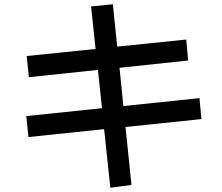

<svg xmlns="http://www.w3.org/2000/svg" viewBox="-20 -839 1040 898"><path d="M913 -380 922 -282 567 -245 595 26 496 39 467 -235 113 -198 103 -296 457 -333 438 -512 115 -478 105 -577 427 -610 406 -809 508 -819 528 -621 851 -654 860 -556 539 -522 557 -343Z"/></svg>

Font: IBM Plex Sans JP Medium
Style: Regular
Weight: 500
Designer: Mike Abbink; Paul van der Laan; Pieter van Rosmalen; Wujin Sim; Yejin Wi; Jinhee Kim; Boomi Park; Yona Kim; Kichan Ma
Foundry: Sandoll Inc.
Version: Version 1.001